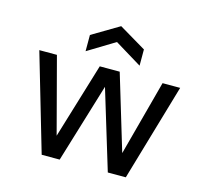

<svg xmlns="http://www.w3.org/2000/svg" viewBox="-103 -832 1013 948"><g transform="rotate(15 403.0 -357.5)"><path d="M188 0 43 -496H133L235 -110L352 -496H454L570 -111L673 -496H763L618 0H526L403 -405L280 0ZM265 -550V-633L403 -715L541 -633V-550L403 -634Z"/></g></svg>

Font: HostGroteskRegular
Style: Regular
Weight: 400
Designer: Doukan Karapınar based on Poppins by Indian Type Foundry, Jonny Pinhorn
Foundry: Element Type
Version: Version 1.001; ttfautohint (v1.8.4.7-5d5b)